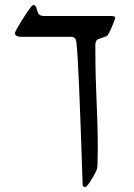

<svg xmlns="http://www.w3.org/2000/svg" viewBox="-20 -548 538 768"><path d="M319.8 200.2Q310.5 200.2 310.5 189Q309.6 169.4 308.3 127.9Q307.1 86.4 305.2 31.7Q303.2 -22.9 301 -83Q298.8 -143.1 296.4 -200.4Q293.9 -257.8 291.3 -304.7Q288.6 -351.6 285.6 -378.9Q284.2 -389.6 279.3 -395.3Q274.4 -400.9 261.7 -400.9H62Q53.7 -400.9 46.6 -404.5Q39.6 -408.2 39.6 -415.5Q39.6 -418.9 47.9 -433.6Q56.2 -448.2 67.6 -466.8Q79.1 -485.4 89.4 -500.5Q99.6 -515.6 103.5 -520Q109.4 -527.8 114.7 -527.8Q123 -527.8 127 -511.7Q130.9 -496.1 136.5 -490Q142.1 -483.9 160.2 -483.9H423.3Q440.9 -483.9 440.9 -477.5Q440.9 -477.1 440.4 -475.1Q439.9 -473.1 439.5 -470.7Q434.6 -457 427.7 -440.9Q420.9 -424.8 413.1 -410.6Q409.7 -404.3 406.7 -403.1Q403.8 -401.9 399.9 -400.9Q386.2 -396.5 373.8 -391.8Q361.3 -387.2 361.3 -366.7Q361.3 -347.2 361.8 -296.1Q362.3 -245.1 364.7 -188Q367.2 -128.9 369.1 -70.8Q371.1 -12.7 371.1 45.4Q371.1 61.5 370.6 77.1Q370.1 92.8 370.1 108.4Q370.1 125 364.7 136.2Q362.3 142.1 355.2 154.5Q348.1 167 340.3 179.2Q332.5 191.4 326.7 196.8Q323.2 200.2 319.8 200.2Z"/></svg>

Font: David Libre
Style: Regular
Weight: 400
Designer: Ismar David, J. Victor Gaultney, Annie Olsen and Meir Sadan
Foundry: Monotype Imaging Inc. & SIL International
Version: Version 1.100; ttfautohint (v1.8.4.7-5d5b)